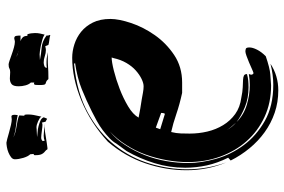

<svg xmlns="http://www.w3.org/2000/svg" viewBox="-168 -664 908 613"><g transform="rotate(-90 286.5 -357.0)"><path d="M414 37Q376 50 356 51.5Q336 53 321 54Q265 54 220 33Q175 12 143 -24Q111 -60 93.5 -108.5Q76 -157 76 -212Q76 -244 82 -278.5Q88 -313 100 -346.5Q112 -380 131 -409Q149 -438 174 -461Q148 -440 130 -411Q111 -382 98 -348.5Q85 -315 79 -279.5Q73 -244 73 -211Q73 -169 86.5 -121.5Q100 -74 130 -33.5Q160 7 207.5 34Q255 61 323 61Q355 61 390 52Q352 77 305 77Q267 77 233.5 65.5Q200 54 171.5 33.5Q143 13 120 -15Q97 -43 81 -75L90 -83Q73 -117 65.5 -151Q58 -185 58 -220Q58 -271 72.5 -318Q87 -365 111 -407L135 -440Q141 -451 152.5 -462Q164 -473 178 -483.5Q192 -494 207.5 -502.5Q223 -511 237 -518Q273 -536 309 -550.5Q345 -565 393 -572L389 -575Q297 -566 233 -530.5Q169 -495 129 -444Q89 -393 71 -332.5Q53 -272 53 -214Q53 -183 58.5 -151.5Q64 -120 75 -89Q50 -149 50 -216Q50 -282 72 -347Q94 -412 141 -467Q201 -522 272 -551.5Q343 -581 409 -581Q430 -581 452 -574Q474 -567 492 -552.5Q510 -538 521.5 -515Q533 -492 533 -459Q533 -432 520 -393Q507 -354 481.5 -317.5Q456 -281 418 -255.5Q380 -230 330 -230H297Q260 -238 229.5 -248.5Q199 -259 172 -265Q168 -249 167.5 -234.5Q167 -220 167 -206Q167 -177 173.5 -149.5Q180 -122 194 -99Q208 -76 229.5 -60.5Q251 -45 282 -41Q301 -37 315 -36.5Q329 -36 338.5 -35.5Q348 -35 352.5 -32.5Q357 -30 357 -23Q347 -20 336.5 -19Q326 -18 315 -18Q280 -18 252 -29.5Q224 -41 204 -56Q227 -33 259 -23.5Q291 -14 322 -14Q339 -14 357 -17Q355 -11 355 -10Q355 -4 360 -2Q364 -3 374 -7.5Q384 -12 394.5 -16.5Q405 -21 415 -24.5Q425 -28 429 -28Q434 -28 438 -26.5Q442 -25 442 -15Q442 -5 435 9Q428 23 414 37ZM276 -359 298 -355Q309 -353 318 -353Q328 -353 341.5 -359.5Q355 -366 368.5 -378Q382 -390 392.5 -408Q403 -426 408 -449L410 -455Q396 -455 368 -448Q340 -441 310 -429.5Q280 -418 254 -402.5Q228 -387 218 -369Q233 -366 247.5 -363.5Q262 -361 276 -359ZM230 -285Q232 -287 232.5 -291Q233 -295 233 -297L186 -314L181 -300ZM202 -58Q195 -66 188 -74Q182 -81 178 -88Q187 -71 202 -58ZM484 -724Q486 -719 487 -712.5Q488 -706 488 -700Q488 -691 486.5 -684Q485 -677 483 -669L480 -671Q475 -674 466 -676.5Q457 -679 448 -681Q439 -683 431 -684Q423 -685 420 -685Q415 -685 411 -684.5Q407 -684 402 -684Q422 -680 441.5 -678.5Q461 -677 480 -663V-660Q480 -657 481 -655Q482 -653 482 -652L481 -651Q475 -653 465.5 -654Q456 -655 450 -657L446 -667Q438 -665 434 -665Q424 -665 414 -668.5Q404 -672 394 -672Q389 -672 383 -670Q377 -668 377 -662Q382 -663 386 -663H396Q406 -663 415 -661Q421 -660 427 -659H421H409Q391 -659 378.5 -658Q366 -657 347 -657H341Q336 -663 332.5 -664Q329 -665 326.5 -666Q324 -667 323 -671Q322 -675 322 -687Q322 -693 322.5 -698Q323 -703 327 -703L330 -702V-713Q324 -719 321 -730Q318 -741 318 -752Q318 -769 325 -774.5Q332 -780 343 -780Q348 -780 353 -779.5Q358 -779 363 -779Q371 -779 375 -781.5Q379 -784 388 -784Q391 -784 400 -781Q409 -778 420 -774Q431 -770 442 -767Q453 -764 460 -764Q463 -764 466 -765Q469 -766 471 -766Q478 -766 479 -759.5Q480 -753 480 -746H469H462Q469 -744 473 -740Q479 -735 479 -724ZM227 -733Q228 -729 228 -722Q228 -713 226.5 -704.5Q225 -696 223 -688L221 -679L220 -681Q217 -685 206 -690Q195 -695 187 -695Q185 -695 180.5 -694.5Q176 -694 171 -694Q166 -694 161.5 -693.5Q157 -693 156 -693Q162 -692 171.5 -691.5Q181 -691 190.5 -688.5Q200 -686 208 -682.5Q216 -679 219 -672Q215 -661 214 -661L209 -664Q208 -665 205 -666L202 -678Q200 -676 195 -676Q193 -676 187 -676.5Q181 -677 174.5 -678Q168 -679 162.5 -679.5Q157 -680 154 -680Q147 -680 143 -675Q144 -673 144 -669Q151 -672 160 -672Q163 -672 168.5 -671.5Q174 -671 181 -670.5Q188 -670 193.5 -669Q199 -668 202 -667Q194 -669 189 -669Q183 -669 174 -668Q165 -667 155 -665L136 -662Q127 -661 121 -660H117Q114 -665 110.5 -667.5Q107 -670 104 -674Q101 -678 99.5 -683.5Q98 -689 98 -700Q98 -704 102 -704L101 -715Q94 -722 89.5 -737Q85 -752 85 -764Q85 -771 91.5 -776Q98 -781 106.5 -784.5Q115 -788 124 -789.5Q133 -791 138 -791Q140 -791 149.5 -788.5Q159 -786 171 -782.5Q183 -779 194.5 -776.5Q206 -774 212 -774Q214 -774 217 -774.5Q220 -775 222 -775Q227 -775 227 -764Q227 -762 226.5 -759.5Q226 -757 226 -755Q213 -758 191 -760.5Q169 -763 155 -769Q162 -765 171.5 -762.5Q181 -760 191 -758.5Q201 -757 210 -755Q219 -753 225 -750Q225 -746 224.5 -742Q224 -738 224 -734ZM411 -760Q419 -755 427 -753L431 -752Q429 -753 427 -753Q420 -756 411 -760ZM434 -658Q431 -658 428 -659Q431 -658 434 -658Z"/></g></svg>

Font: Finger Paint
Style: Regular
Weight: 400
Designer: Ralph du Carrois
Foundry: Ralph du Carrois
Version: Version 1.002